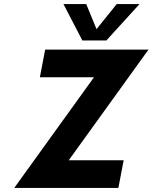

<svg xmlns="http://www.w3.org/2000/svg" viewBox="-20 -924 750 944"><path d="M50 0 442 -544H176L202 -680H710L318 -136H588L562 0ZM385 -725 292 -904H404L470 -743H424L554 -904H666L503 -725Z"/></svg>

Font: Teachers
Style: Italic
Weight: 400
Italic angle: -11°
Designer: Alfredo Marco Pradil, Chank Diesel
Version: Version 1.001